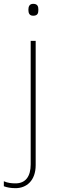

<svg xmlns="http://www.w3.org/2000/svg" viewBox="-70 -741 297 1001"><path d="M78 -690C78 -673 83 -659 103 -659C127 -659 130 -673 130 -690C130 -706 127 -721 103 -721C83 -721 78 -706 78 -690ZM11 240C68 240 116 201 116 120V-528H90V116C90 178 64 215 11 215C-9 215 -30 213 -50 204V230C-34 236 -14 240 11 240Z"/></svg>

Font: Noto Sans Devanagari UI Thin
Style: Regular
Weight: 100
Designer: Jelle Bosma - Monotype Design Team
Foundry: Monotype Imaging Inc.
Version: Version 2.004